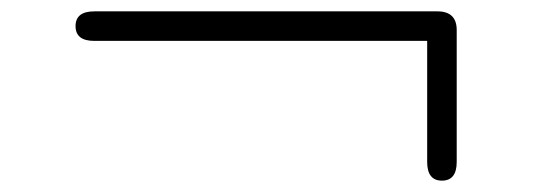

<svg xmlns="http://www.w3.org/2000/svg" viewBox="-20 -509 962 338"><path d="M758 -191Q732 -191 732 -224V-437H146Q113 -437 113 -463Q113 -489 146 -489H750Q784 -489 784 -456V-224Q784 -191 758 -191Z"/></svg>

Font: Zen Maru Gothic
Style: Regular
Weight: 400
Designer: Yoshimichi Ohira
Foundry: Positype
Version: Version 1.002